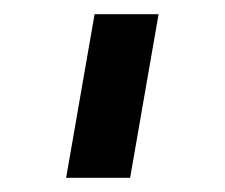

<svg xmlns="http://www.w3.org/2000/svg" viewBox="-20 -770 316 270"><path d="M73 -520 113 -750H203L163 -520Z"/></svg>

Font: Mohave Light Medium
Style: Regular
Weight: 500
Version: Version 2.003